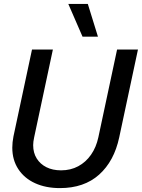

<svg xmlns="http://www.w3.org/2000/svg" viewBox="-20 -952 727 984"><path d="M43 -195Q43 -223 49 -253L144 -698H251L155 -248Q150 -225 150 -208Q150 -169 168 -140Q186 -111 218 -95Q250 -79 293 -79Q342 -79 381 -100Q420 -121 446.5 -159Q473 -197 484 -248L580 -698H687L591 -248Q565 -126 488 -57Q411 12 287 12Q215 12 160 -13Q105 -38 74 -85Q43 -132 43 -195ZM403 -764 330 -932H430L482 -764Z"/></svg>

Font: Azeret Mono
Style: Italic
Weight: 400
Italic angle: -12°
Designer: Martin Vácha
Foundry: Displaay
Version: Version 1.000; Glyphs 3.0.3, build 3074